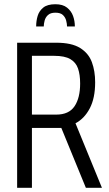

<svg xmlns="http://www.w3.org/2000/svg" viewBox="-20 -888 515 908"><path d="M61 0V-686H246Q319 -686 359 -661Q399 -636 414.5 -594Q430 -552 430 -499Q430 -424 404.5 -375.5Q379 -327 337 -305L462 0H386L270 -283H131V0ZM131 -346H246Q306 -346 332.5 -385.5Q359 -425 359 -493Q359 -535 349 -564Q339 -593 312.5 -608.5Q286 -624 236 -624H131ZM151 -763Q151 -789 158 -812.5Q165 -836 184.5 -852Q204 -868 242 -868Q277 -868 297 -852Q317 -836 325.5 -812.5Q334 -789 334 -763H297Q297 -775 293 -790.5Q289 -806 277.5 -817Q266 -828 242 -828Q219 -828 207 -817Q195 -806 191 -790.5Q187 -775 187 -763Z"/></svg>

Font: Archivo ExtraCondensed Light
Style: Regular
Weight: 300
Width: 2
Designer: Hector Gatti
Foundry: Omnibus-Type
Version: Version 2.001